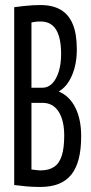

<svg xmlns="http://www.w3.org/2000/svg" viewBox="-20 -730 359 760"><path d="M36.2 2.3V-701.5Q56.9 -704.1 75.3 -706.3Q93.7 -708.4 109.8 -709.2Q125.9 -710 139.9 -710Q189.1 -710 220.9 -691Q252.7 -672 268.4 -633.5Q284.1 -595 284.1 -534.6Q284.1 -476.2 264.9 -431.6Q245.8 -387 213.3 -368.5V-367.5Q255.4 -349.6 278.4 -303.6Q301.3 -257.6 301.3 -190.9Q301.3 -138.8 291.6 -101Q281.8 -63.1 262.2 -38.7Q242.5 -14.2 212 -2.1Q181.4 10 139.9 10Q127.9 10 118.6 9.7Q109.3 9.4 100.8 8.9Q92.4 8.4 83.1 7.6Q73.8 6.8 62.5 5.3Q51.2 3.9 36.2 2.3ZM104.5 -382.6H147Q170.4 -382.6 187 -399.8Q203.5 -417.1 212.7 -447.2Q221.9 -477.3 221.9 -516.6Q221.9 -559.7 212.9 -588.2Q203.9 -616.7 186.1 -630.8Q168.4 -644.9 141.5 -644.9Q137.1 -644.9 133.3 -644.9Q129.6 -644.9 125.7 -644.4Q121.8 -643.9 118.2 -643.4Q114.7 -642.9 111.3 -642.4Q107.9 -641.9 104.5 -640.9ZM104.5 -59.1Q111.3 -58.1 116.6 -57.6Q121.8 -57.1 125.7 -56.6Q129.6 -56.1 133.3 -55.8Q137 -55.5 140.3 -55.5Q173.8 -55.5 194.6 -69.8Q215.4 -84.1 224.8 -114.6Q234.2 -145.2 234.2 -193.2Q234.2 -253.8 211.9 -288.3Q189.6 -322.9 148.1 -322.9H104.5Z"/></svg>

Font: Georama ExtraCondensed Thin
Style: Regular
Weight: 100
Width: 2
Designer: Jean-Baptiste Levee
Foundry: Production Type
Version: Version 1.001